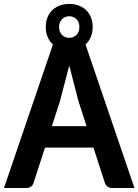

<svg xmlns="http://www.w3.org/2000/svg" viewBox="-20 -945 696 965"><path d="M655.8 0H545.4Q513.7 0 505.9 -29.8L449.7 -203.1H206.1L149.9 -29.8Q142.1 0 110.4 0H0L246.1 -721.7Q229 -736.8 219.5 -759Q210 -781.2 210 -809.1Q210 -845.2 225.3 -871.6Q240.7 -897.9 267.3 -911.6Q293.9 -925.3 328.1 -925.3Q361.8 -925.3 388.4 -911.6Q415 -897.9 430.4 -871.6Q445.8 -845.2 445.8 -809.1Q445.8 -781.2 436.3 -759Q426.8 -736.8 409.7 -721.7ZM276.9 -809.1Q276.9 -784.7 291.5 -769.8Q306.2 -754.9 328.1 -754.9Q349.6 -754.9 364.3 -769.8Q378.9 -784.7 378.9 -809.1Q378.9 -833.5 364.3 -848.4Q349.6 -863.3 328.1 -863.3Q306.2 -863.3 291.5 -848.4Q276.9 -833.5 276.9 -809.1ZM415 -311 374.5 -436 328.1 -615.7 281.2 -436 240.7 -311Z"/></svg>

Font: Lycee Sans SemiBold
Style: Regular
Weight: 600
Designer: Justin Alvin
Foundry: Alkove Design
Version: Version 1.030